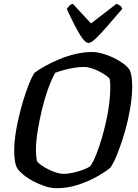

<svg xmlns="http://www.w3.org/2000/svg" viewBox="-20 -995 728 1015"><path d="M279 0Q250 0 218 -10.5Q186 -21 156.5 -36.5Q127 -52 104.5 -70.5Q82 -89 72 -104Q63 -119 59 -143.5Q55 -168 55 -203Q55 -236 61 -279Q67 -322 78 -370Q89 -418 103 -464Q117 -510 132 -548Q147 -586 162 -610Q186 -628 220.5 -647Q255 -666 295 -682.5Q335 -699 379 -709.5Q423 -720 467 -720Q491 -720 520.5 -712Q550 -704 578.5 -690.5Q607 -677 630.5 -660Q654 -643 665 -626Q673 -609 676 -585.5Q679 -562 679 -534Q679 -497 672.5 -450.5Q666 -404 654.5 -354.5Q643 -305 627.5 -257.5Q612 -210 596 -171Q580 -132 563 -108Q535 -85 489 -59.5Q443 -34 389 -17Q335 0 279 0ZM314 -76Q340 -76 368.5 -82.5Q397 -89 421.5 -98.5Q446 -108 457 -116Q474 -141 489 -179Q504 -217 517.5 -262.5Q531 -308 541.5 -355.5Q552 -403 557.5 -448Q563 -493 563 -529Q563 -542 562.5 -554.5Q562 -567 560 -576Q557 -584 542.5 -594.5Q528 -605 507.5 -616Q487 -627 464.5 -634Q442 -641 424 -641Q399 -641 371.5 -636.5Q344 -632 318 -625Q292 -618 272 -610Q253 -577 234.5 -526Q216 -475 202 -416.5Q188 -358 179 -302Q170 -246 170 -202Q170 -185 171.5 -170.5Q173 -156 175 -144Q181 -134 198 -122Q215 -110 236 -99.5Q257 -89 278 -82.5Q299 -76 314 -76ZM448 -768Q434 -768 416 -792Q398 -816 377 -857Q356 -898 333 -948Q340 -957 346.5 -964.5Q353 -972 365 -975L461 -871L596 -975Q610 -970 617.5 -963Q625 -956 626 -948Q583 -898 547.5 -857Q512 -816 487 -792Q462 -768 448 -768Z"/></svg>

Font: Texturina 12pt SemiBold
Style: Italic
Weight: 600
Italic angle: -11°
Version: Version 1.002